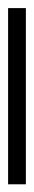

<svg xmlns="http://www.w3.org/2000/svg" viewBox="176 -1026 85 486"><g transform="rotate(-90 219.0 -782.5)"><path d="M442 -760V-805H-4V-760Z"/></g></svg>

Font: Noto Sans Thai Looped Condensed Light
Style: Regular
Weight: 300
Width: 3
Designer: Sasikarn Vongin, Ben Mitchell
Foundry: The Fontpad Ltd
Version: Version 1.001